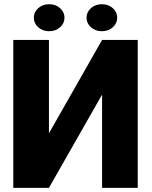

<svg xmlns="http://www.w3.org/2000/svg" viewBox="-20 -903 733 923"><path d="M470.7 -710.9H642.1V0H470.7V-448.2L215.3 0H43.9V-710.9H215.3V-262.2ZM142.6 -817.9Q142.6 -844.7 163.8 -863.8Q185.1 -882.8 216.3 -882.8Q247.6 -882.8 268.8 -863.8Q290 -844.7 290 -817.9Q290 -791 268.8 -772Q247.6 -752.9 216.3 -752.9Q185.1 -752.9 163.8 -772Q142.6 -791 142.6 -817.9ZM396 -817.9Q396 -844.7 417.2 -863.8Q438.5 -882.8 469.7 -882.8Q501 -882.8 522.2 -863.8Q543.5 -844.7 543.5 -817.9Q543.5 -791 522.2 -772Q501 -752.9 469.7 -752.9Q438.5 -752.9 417.2 -772Q396 -791 396 -817.9Z"/></svg>

Font: Roboto Black
Style: Regular
Weight: 900
Designer: Google
Version: Version 2.134; 2016